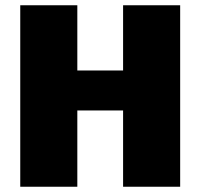

<svg xmlns="http://www.w3.org/2000/svg" viewBox="-20 -710 762 730"><path d="M274 -690V0H57V-690ZM459 -442V-290H266V-442ZM665 -690V0H448V-690Z"/></svg>

Font: Exo 2 Black
Style: Regular
Weight: 900
Designer: Natanael Gama
Foundry: Natanael Gama
Version: Version 2.010